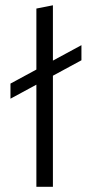

<svg xmlns="http://www.w3.org/2000/svg" viewBox="-20 -721 355 741"><path d="M120.4 -688 184.2 -700.6V0H120.4ZM20.4 -340.1V-398.4L294.3 -546.7V-488.4Z"/></svg>

Font: Roundo Variable
Style: Regular
Weight: 200
Designer: Shiva Nallaperumal
Foundry: Indian Type Foundry
Version: Version 2.000